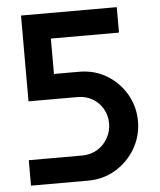

<svg xmlns="http://www.w3.org/2000/svg" viewBox="-51 -744 656 789"><g transform="rotate(-5 277.0 -350.0)"><path d="M45 0V-105H265Q301 -105 328.5 -122Q356 -139 371.5 -167Q387 -195 387 -227Q387 -260 371.5 -287Q356 -314 329 -330Q302 -346 267 -346H65V-700H460V-595H179V-449H282Q346 -449 396.5 -418.5Q447 -388 476.5 -337Q506 -286 506 -226Q506 -165 476 -113.5Q446 -62 395 -31Q344 0 280 0Z"/></g></svg>

Font: MuseoModerno SemiBold Medium
Style: Regular
Weight: 500
Version: Version 1.001